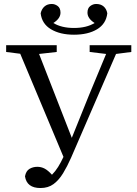

<svg xmlns="http://www.w3.org/2000/svg" viewBox="-20 -898 693 968"><path d="M11 -636V-670H266V-636L177 -626L342 -203L427 -414L515 -626L432 -636V-670H642V-636L565 -626L338 -102Q319 -59 298 -24.5Q277 10 250 30Q223 50 184 50Q115 50 106 -9Q111 -36 128.5 -46.5Q146 -57 168 -57Q188 -57 205 -48Q222 -39 242 -17Q259 -34 273 -56.5Q287 -79 300 -107L82 -627ZM353 -723Q283 -723 237 -750.5Q191 -778 185 -831Q190 -853 204.5 -865.5Q219 -878 241 -878Q257 -878 271 -867.5Q285 -857 285 -834Q285 -805 249 -782Q290 -757 353 -757Q416 -757 457 -782Q421 -805 421 -834Q421 -857 435 -867.5Q449 -878 465 -878Q488 -878 502.5 -865.5Q517 -853 521 -831Q515 -778 469.5 -750.5Q424 -723 353 -723Z"/></svg>

Font: Source Serif 4 Subhead
Style: Regular
Weight: 400
Designer: Frank Grießhammer
Foundry: Adobe Systems Incorporated
Version: Version 4.004;hotconv 1.0.117;makeotfexe 2.5.65602